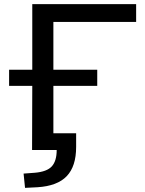

<svg xmlns="http://www.w3.org/2000/svg" viewBox="-20 -725 699 928"><path d="M101 183 94 114 148 110Q207 105 230.5 79Q254 53 254 0H135L136 -310H24V-388H136V-705H638V-619H238V-388H450V-310H238V-81H348V-15Q348 79 302.5 126.5Q257 174 161 180Z"/></svg>

Font: Nunito Sans 10pt SemiExpanded Medium
Style: Regular
Weight: 500
Width: 6
Designer: Vernon Adams
Foundry: Vernon Adams
Version: Version 3.101;gftools[0.9.27]